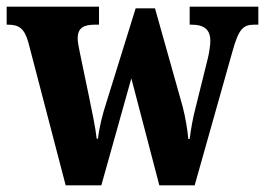

<svg xmlns="http://www.w3.org/2000/svg" viewBox="-24 -556 795 576"><path d="M61 -429 173 0H280L370 -321L454 0H560L674 -404C692 -468 705 -482 739 -482H751V-536H545V-482H550C589 -482 607 -467 607 -433C607 -422 604 -400 600 -383L564 -238C554 -200 549 -170 545 -139H541C539 -163 532 -206 524 -236L441 -531H383L295 -248C284 -215 273 -171 270 -140H266C263 -170 252 -223 242 -271L216 -396C213 -411 209 -429 209 -440C209 -473 227 -482 262 -482H273V-536H-4V-482H-1C33 -482 49 -471 61 -429Z"/></svg>

Font: Noto Serif Sinhala Condensed ExtraBold
Style: Regular
Weight: 800
Width: 3
Designer: Jelle Bosma - Monotype Design Team
Foundry: Monotype Imaging Inc.
Version: Version 2.007